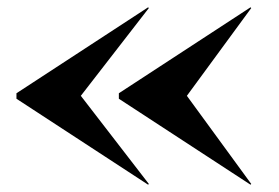

<svg xmlns="http://www.w3.org/2000/svg" viewBox="-20 -650 764 525"><path d="M491 -388 667 -147 665 -145 305 -380V-395L665 -630L667 -628ZM201 -388 387 -147 385 -145 25 -380V-395L385 -630L387 -628Z"/></svg>

Font: Bodoni* 48pt
Style: Bold
Weight: 700
Version: Version 2.3